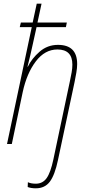

<svg xmlns="http://www.w3.org/2000/svg" viewBox="-20 -780 481 1040"><path d="M294 87 384 -336Q389 -360 393.5 -386.5Q398 -413 398 -433Q398 -537 294 -537Q237 -537 194.5 -500Q152 -463 131 -419H129Q136 -447 144 -480Q152 -513 159 -547L178 -633H337L342 -658H183L205 -760H179L157 -658H93L87 -633H152L18 0H44L103 -281Q125 -383 174 -447.5Q223 -512 291 -512Q372 -512 372 -430Q372 -410 368 -387.5Q364 -365 359 -342L269 84Q254 155 232.5 185Q211 215 174 215Q148 215 131 207L130 233Q148 240 174 240Q223 240 250 204Q277 168 294 87Z"/></svg>

Font: Noto Sans Display SemiCondensed Thin
Style: Italic
Weight: 250
Width: 4
Designer: Monotype Design team
Foundry: Monotype Imaging Inc.
Version: 1.000